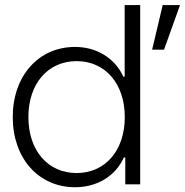

<svg xmlns="http://www.w3.org/2000/svg" viewBox="-20 -748 750 779"><path d="M284.7 11.7C371.1 11.7 447.3 -31.2 482.4 -108.9H488.3V0H548.8V-727.5H485.8V-437H480.5C444.3 -515.6 368.2 -557.6 284.7 -557.6C136.2 -557.6 31.7 -439.9 31.7 -272.9C31.7 -106 136.2 11.7 284.7 11.7ZM95.2 -272.9C95.2 -408.7 174.3 -500 291 -500C407.2 -500 486.3 -408.2 486.3 -272.9C486.3 -137.7 407.2 -45.9 291 -45.9C174.3 -45.9 95.2 -137.2 95.2 -272.9ZM597.2 -546.4H645.5L710.4 -727.5H640.1Z"/></svg>

Font: Guggenheim Sans Display Light
Style: Regular
Weight: 300
Designer: Modified by Tom Baber under direction of Pentagram Design 2023
Foundry: rsms
Version: Version 1.001;Glyphs 3.1.2 (3151)